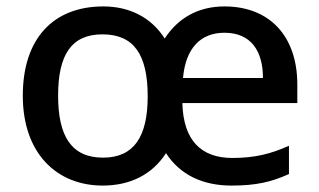

<svg xmlns="http://www.w3.org/2000/svg" viewBox="-20 -568 995 598"><path d="M679 -548C599 -548 535 -513 493 -448C451 -514 383 -548 302 -548C146 -548 51 -448 51 -270C51 -91 156 10 300 10C385 10 454 -24 497 -91C541 -23 612 10 701 10C777 10 825 -1 880 -26V-114C824 -89 774 -76 704 -76C606 -76 551 -131 548 -247H906V-305C906 -455 820 -548 679 -548ZM679 -466C762 -466 799 -409 799 -325H550C558 -418 605 -466 679 -466ZM299 -461C397 -461 440 -398 440 -268C440 -142 397 -77 301 -77C203 -77 161 -143 161 -270C161 -397 202 -461 299 -461Z"/></svg>

Font: Noto Sans Arabic UI Md
Style: Regular
Weight: 500
Designer: Monotype Design Team, Nadine Chahine and Nizar Qandah
Foundry: Monotype Imaging Inc.
Version: Version 2.010